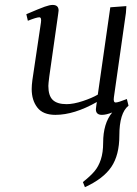

<svg xmlns="http://www.w3.org/2000/svg" viewBox="-20 -464 560 787"><path d="M87.9 -405.8Q142.6 -429.2 163.1 -436.5Q183.6 -443.8 195.8 -443.8Q220.2 -443.8 220.2 -420.9Q220.2 -419.4 219.7 -416.7Q219.2 -414.1 218.8 -409.4Q218.3 -404.8 217.8 -401.9L182.1 -150.9Q178.2 -120.6 178.2 -111.8Q178.2 -71.8 196.3 -54.4Q214.4 -37.1 252.9 -37.1Q281.2 -37.1 319.6 -49.8Q357.9 -62.5 380.9 -76.2L432.1 -434.1L498 -439L496.1 -411.1L446.8 -64.9Q443.8 -43.9 454.1 -43.9Q464.4 -43.9 500 -58.1L506.8 -30.8Q469.2 -1 469.2 91.8Q469.2 171.4 436.5 220Q403.8 268.6 328.1 303.2L319.8 282.2Q350.1 258.3 366.9 238.5Q383.8 218.8 393.3 189.9Q402.8 161.1 402.8 121.1Q402.8 42 439.9 -2.9Q415 6.8 397.9 6.8Q373 6.8 373 -16.1Q373 -19.5 375 -33.2L377 -45.9Q284.2 6.8 207 6.8Q156.2 6.8 133.1 -23.2Q109.9 -53.2 109.9 -99.1Q109.9 -114.7 112.8 -136.2L147.9 -372.1Q150.9 -393.1 141.1 -393.1Q129.9 -393.1 94.2 -378.9Z"/></svg>

Font: Dehuti
Style: Italic
Weight: 400
Version: Version 1.2